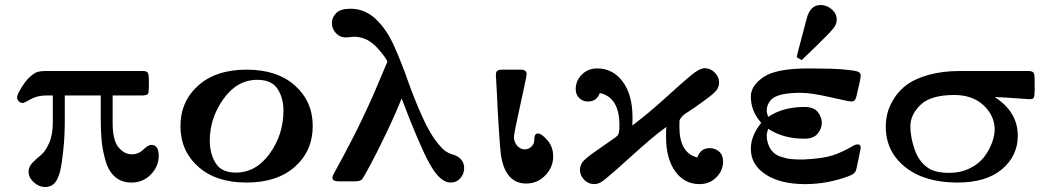

<svg xmlns="http://www.w3.org/2000/svg" viewBox="-20 -731 4238 774"><path d="M48.8 -337.9Q48.8 -346.7 59.1 -365.2Q79.1 -401.4 99.1 -419.7Q119.1 -438 132.1 -441.4Q145 -444.8 164.1 -444.8H555.2Q571.3 -444.8 575.7 -438Q580.1 -431.2 580.1 -410.2V-382.8Q580.1 -358.9 576.7 -353Q573.2 -347.2 556.2 -346.2H434.1V-235.8Q434.1 -166 457.5 -137.5Q481 -108.9 511.2 -108.9Q538.1 -108.9 557.6 -127.9Q577.1 -147 589.8 -147Q619.6 -147 619.9 -104Q620.1 -61 588.6 -28.1Q557.1 4.9 509.8 4.9Q470.7 4.9 444.3 -17.6Q418 -40 406 -81.1Q394 -122.1 390.1 -160.6Q386.2 -199.2 386.2 -249V-346.2H241.2V-246.1Q241.2 -181.2 235.1 -125.5Q229 -69.8 224.1 -48.3Q219.2 -26.9 214.8 -18.1Q199.7 22.9 162.1 22.9Q137.2 22.9 116.2 3.9Q95.2 -15.1 95.2 -39.1Q95.2 -58.1 110.6 -74.5Q126 -90.8 144 -105Q162.1 -119.1 177.5 -153.1Q192.9 -187 192.9 -236.8V-346.2H168Q129.9 -346.2 104 -331.1Q78.1 -315.9 71.8 -315.9Q62 -315.9 55.4 -323Q48.8 -330.1 48.8 -337.9Z M707.5 -222.2Q707.5 -322.3 779.1 -386.2Q850.6 -450.2 974.6 -450.2Q1097.7 -450.2 1169.2 -386Q1240.7 -321.8 1240.7 -223.1Q1240.7 -123 1169.2 -59.1Q1097.7 4.9 973.6 4.9Q850.6 4.9 779.1 -59.1Q707.5 -123 707.5 -222.2ZM825.7 -164.1Q825.7 -110.8 849.6 -73Q873.5 -35.2 930.7 -35.2Q1011.7 -35.2 1067.1 -111.6Q1122.6 -188 1122.6 -285.2Q1122.6 -336.9 1098.6 -373Q1074.7 -409.2 1017.6 -409.2Q935.5 -409.2 880.6 -332Q825.7 -254.9 825.7 -164.1Z M1317.9 -638.2Q1317.9 -660.2 1335 -678Q1352.1 -695.8 1393.1 -695.8Q1450.2 -695.8 1494.1 -654.8Q1538.1 -613.8 1568.1 -546.9Q1598.1 -480 1623 -408.9Q1647.9 -337.9 1680.9 -263.4Q1713.9 -189 1750 -147Q1765.1 -128.9 1777.1 -120.8Q1789.1 -112.8 1802.5 -108.9Q1815.9 -105 1818.8 -103Q1851.1 -86.9 1851.1 -53.2Q1851.1 -30.3 1835.9 -12.7Q1820.8 4.9 1795.9 4.9Q1753.9 4.9 1711.9 -71Q1669.9 -147 1599.1 -334Q1572.3 -267.1 1534.7 -189Q1497.1 -110.8 1471.9 -64.5Q1446.8 -18.1 1440.9 -9.8Q1433.1 0 1411.1 0H1344.2Q1320.3 0 1319.8 -15.1Q1319.8 -22 1337.9 -53.5Q1356 -85 1398.9 -168Q1441.9 -251 1487.8 -355L1542 -482.9L1538.1 -490.2Q1534.2 -496.1 1530 -502.4Q1525.9 -508.8 1517.8 -518.3Q1509.8 -527.8 1502.4 -536.4Q1495.1 -544.9 1484.1 -554Q1473.1 -563 1462.2 -569.1Q1451.2 -575.2 1436.5 -579.1Q1421.9 -583 1408.2 -583Q1402.3 -583 1391.1 -581.5Q1379.9 -580.1 1375 -580.1H1374Q1350.1 -580.1 1334 -597.7Q1317.9 -615.2 1317.9 -638.2Z M1979 -428.2Q1979 -441.4 1984.9 -445.8Q1990.7 -450.2 2003.9 -450.2H2079.1Q2103 -450.2 2103 -432.1Q2103 -423.3 2077.4 -307.6Q2051.8 -191.9 2051.8 -179.2Q2051.8 -159.2 2064.5 -144Q2077.1 -128.9 2095.7 -128.9Q2110.8 -128.9 2122.3 -139.9Q2133.8 -150.9 2133.8 -167Q2133.8 -192.9 2147.9 -192.9Q2163.1 -192.9 2186.5 -166Q2210 -139.2 2210 -100.1Q2210 -57.1 2178.5 -24.2Q2147 8.8 2101.1 8.8Q2016.1 8.8 1999 -108.9Q1996.1 -129.9 1991 -209.5Q1985.8 -289.1 1982.9 -357.9Z M2300.8 -372.1Q2300.8 -405.3 2325.4 -430.2Q2350.1 -455.1 2387.7 -455.1Q2450.7 -455.1 2490.2 -402.1Q2529.8 -349.1 2529.8 -257.8Q2529.8 -235.8 2528.8 -225.1Q2591.8 -272 2659.4 -333.5Q2727.1 -395 2763.4 -425.5Q2799.8 -456.1 2820.8 -456.1Q2843.8 -456.1 2861.3 -438.5Q2878.9 -420.9 2878.9 -397.9Q2878.9 -391.1 2876.5 -383.5Q2874 -376 2871.6 -371.6Q2869.1 -367.2 2862.5 -360.6Q2856 -354 2853.5 -352.1Q2851.1 -350.1 2843.8 -344.2L2835.9 -337.9Q2808.1 -316.9 2780.5 -297.9Q2752.9 -278.8 2744.4 -273.9Q2735.8 -269 2727.8 -259.5Q2719.7 -250 2719.2 -243.4Q2718.8 -236.8 2718.8 -219.2Q2718.8 -114.3 2791 -96.2Q2804.2 -134.3 2841.8 -133.8Q2862.8 -133.8 2878.9 -119.9Q2895 -106 2895 -80.1Q2895 -43.9 2867.9 -16.4Q2840.8 11.2 2799.8 11.2Q2738.8 11.2 2701.9 -40.3Q2665 -91.8 2665 -179.2Q2665 -206.1 2666 -219.2Q2633.8 -196.3 2597.4 -165Q2561 -133.8 2519 -95.9Q2477.1 -58.1 2466.8 -48.8Q2419.9 -7.8 2405.5 1.7Q2391.1 11.2 2375 11.2Q2352.1 11.2 2335 -6.3Q2317.9 -23.9 2317.9 -46.9Q2317.9 -53.7 2320.3 -61.3Q2322.8 -68.8 2325.4 -73.5Q2328.1 -78.1 2334.5 -84.5Q2340.8 -90.8 2343.3 -93Q2345.7 -95.2 2354 -101.1L2360.8 -106.9Q2385.7 -125 2409.4 -141.1Q2433.1 -157.2 2443.1 -164.6Q2453.1 -171.9 2461.9 -178Q2470.7 -184.1 2472.9 -190.4Q2475.1 -196.8 2476.1 -203.4Q2477.1 -210 2477.1 -225.1Q2477.1 -338.9 2397.9 -356Q2385.7 -321.8 2350.1 -321.8Q2330.1 -321.8 2315.4 -335.4Q2300.8 -349.1 2300.8 -372.1Z M3006.8 -130.9Q3006.8 -184.1 3048.8 -235.8Q3006.8 -282.7 3006.8 -341.8Q3006.8 -385.7 3057.9 -420.4Q3108.9 -455.1 3238.8 -455.1H3247.1Q3335.9 -455.1 3381.8 -450.9Q3427.7 -446.8 3438.7 -441.9Q3449.7 -437 3449.7 -426.8Q3449.7 -412.6 3433.1 -345.2Q3430.2 -332 3425.5 -326.9Q3420.9 -321.8 3411.9 -321.8Q3402.8 -321.8 3325.9 -339.4Q3249 -356.9 3208 -356.9Q3119.1 -356.9 3090.8 -331.1Q3070.8 -311 3070.8 -283.2Q3070.8 -276.4 3076.7 -259.8Q3136.7 -299.8 3221.7 -299.8Q3261.7 -299.8 3277.3 -278.8Q3293 -257.8 3293 -235.8Q3293 -212.9 3276.4 -192.4Q3259.8 -171.9 3222.7 -171.9Q3136.7 -171.9 3076.7 -211.9Q3070.8 -193.8 3070.8 -186Q3070.8 -176.3 3071.8 -169.9Q3076.7 -142.1 3090.3 -124.5Q3104 -106.9 3127 -99.4Q3149.9 -91.8 3168.9 -89.8Q3188 -87.9 3217.8 -87.9Q3297.9 -91.8 3337.9 -105Q3377 -118.2 3418.9 -143.1Q3428.7 -148.9 3438 -148.9Q3450.2 -148.9 3449.7 -133.8Q3449.7 -132.8 3435.1 -62Q3431.2 -44.9 3429.4 -41Q3427.7 -37.1 3421.4 -31.5Q3415 -25.9 3398.9 -20Q3315.9 10.7 3228 11.2H3225.1Q3126 11.2 3066.4 -27.8Q3006.8 -66.9 3006.8 -130.9ZM3191.9 -500Q3192.9 -506.8 3195.3 -516.8Q3197.8 -526.9 3208.3 -566.4Q3218.8 -606 3231.9 -655.8Q3246.1 -710.9 3288.1 -710.9Q3312 -710.9 3332.5 -693.8Q3353 -676.8 3353 -650.9Q3353 -632.8 3337.9 -614.5Q3322.8 -596.2 3266.1 -541Q3232.9 -508.8 3211.9 -488.8Z M3550.8 -220.2Q3550.8 -249 3558.3 -277.6Q3565.9 -306.2 3586.4 -337.6Q3606.9 -369.1 3639.4 -392.1Q3671.9 -415 3726.3 -429.9Q3780.8 -444.8 3850.6 -444.8H4127.9Q4143.1 -443.8 4147 -437Q4150.9 -430.2 4150.9 -411.1V-367.2Q4150.9 -344.2 4147.5 -337.6Q4144 -331.1 4130.9 -331.1Q4126 -331.1 4074 -335Q4022 -338.9 3989.7 -339.8Q4082.5 -280.8 4083 -184.1Q4083 -103 4019.5 -49.1Q3956.1 4.9 3839.8 4.9Q3707 4.9 3628.9 -57.6Q3550.8 -120.1 3550.8 -220.2ZM3649.9 -221.2Q3649.9 -179.2 3666.7 -129.6Q3683.6 -80.1 3719.7 -55.2Q3748.5 -34.2 3806.6 -34.2Q3852.5 -34.2 3889.6 -52.5Q3926.8 -70.8 3947.8 -98.9Q3968.8 -127 3979.2 -156Q3989.7 -185.1 3989.7 -209Q3989.7 -264.2 3945.3 -306.2Q3900.9 -348.1 3826.7 -348.1Q3732.4 -348.1 3691.2 -308.6Q3649.9 -269 3649.9 -221.2Z"/></svg>

Font: CMU Serif
Style: Bold
Weight: 700
Version: Version 0.7.0